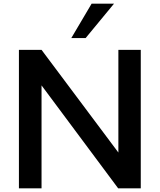

<svg xmlns="http://www.w3.org/2000/svg" viewBox="-20 -1020 865 1040"><path d="M597.5 -1000 443.8 -813.8H366.2L476.2 -1000ZM621.2 -750H742.5V0H620L205 -557.5V0H82.5V-750H205L621.2 -193.8Z"/></svg>

Font: Now Medium
Style: Regular
Weight: 500
Designer: Alfredo Marco Pradil
Foundry: Alfredo Marco Pradil
Version: Version 1.002;PS 001.002;hotconv 1.0.88;makeotf.lib2.5.64775